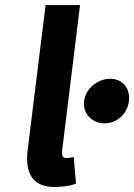

<svg xmlns="http://www.w3.org/2000/svg" viewBox="-20 -726 530 758"><path d="M272 2 280 -2 271 -106 260 -104C249 -102 246 -102 241 -102C234 -102 222 -105 225 -129L296 -706H160L89 -132C79 -47 105 12 194 12C227 12 253 8 272 2ZM489 -327C495 -378 463 -415 415 -415C366 -415 318 -377 312 -327C306 -277 344 -239 393 -239C441 -239 483 -276 489 -327Z"/></svg>

Font: Falling Sky
Style: SeBdObl
Weight: 600
Designer: Paul D. Hunt
Foundry: Adobe Systems Incorporated
Version: Version 1.02